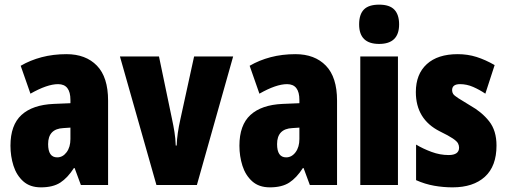

<svg xmlns="http://www.w3.org/2000/svg" viewBox="-20 -796 2180 826"><path d="M266 -563Q349 -563 397 -513.5Q445 -464 445 -363V0H328L301 -73H298Q271 -31 239.5 -10.5Q208 10 156 10Q109 10 80 -16Q51 -42 38 -83Q25 -124 25 -169Q25 -258 72.5 -301.5Q120 -345 211 -349L283 -352V-366Q283 -434 230 -434Q183 -434 111 -393L69 -513Q110 -537 159.5 -550Q209 -563 266 -563ZM253 -245Q187 -242 187 -176Q187 -119 226 -119Q250 -119 266.5 -141Q283 -163 283 -198V-247Z M653 0 496 -553H664L720 -284Q726 -256 730.5 -228.5Q735 -201 736 -170H740Q741 -196 745 -224Q749 -252 756 -283L815 -553H983L827 0Z M1251 -563Q1334 -563 1382 -513.5Q1430 -464 1430 -363V0H1313L1286 -73H1283Q1256 -31 1224.5 -10.5Q1193 10 1141 10Q1094 10 1065 -16Q1036 -42 1023 -83Q1010 -124 1010 -169Q1010 -258 1057.5 -301.5Q1105 -345 1196 -349L1268 -352V-366Q1268 -434 1215 -434Q1168 -434 1096 -393L1054 -513Q1095 -537 1144.5 -550Q1194 -563 1251 -563ZM1238 -245Q1172 -242 1172 -176Q1172 -119 1211 -119Q1235 -119 1251.5 -141Q1268 -163 1268 -198V-247Z M1611 -776Q1656 -776 1676.5 -754.5Q1697 -733 1697 -691Q1697 -607 1611 -607Q1525 -607 1525 -691Q1525 -734 1545.5 -755Q1566 -776 1611 -776ZM1692 -553V0H1530V-553Z M2116 -170Q2116 -81 2066 -35.5Q2016 10 1927 10Q1887 10 1847.5 3Q1808 -4 1770 -21V-174Q1800 -156 1836.5 -142.5Q1873 -129 1910 -129Q1955 -129 1955 -161Q1955 -170 1950.5 -179Q1946 -188 1928.5 -200Q1911 -212 1872 -231Q1769 -283 1769 -400Q1769 -477 1816 -520Q1863 -563 1949 -563Q1992 -563 2030 -551Q2068 -539 2108 -516L2068 -393Q2043 -410 2015.5 -422Q1988 -434 1959 -434Q1925 -434 1925 -408Q1925 -399 1929.5 -392Q1934 -385 1951 -374Q1968 -363 2003 -342Q2053 -314 2084.5 -274Q2116 -234 2116 -170Z"/></svg>

Font: Noto Sans Khmer UI ExtraCondensed Black
Style: Regular
Weight: 900
Width: 2
Designer: Danh Hong and the Monotype Design Team
Foundry: Monotype Imaging Inc.
Version: Version 2.002; ttfautohint (v1.8.4.7-5d5b)